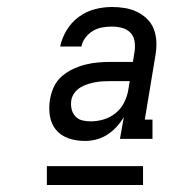

<svg xmlns="http://www.w3.org/2000/svg" viewBox="-20 -720 540 549"><path d="M222 -317Q198 -317 176 -324.5Q154 -332 140 -349Q126 -366 122.5 -389.5Q119 -413 123 -436Q126 -454 134 -471.5Q142 -489 157 -502Q172 -515 189.5 -523Q207 -531 225 -535.5Q243 -540 261 -541.5Q279 -543 297 -543H360L365 -574Q367 -589 364.5 -603.5Q362 -618 352 -627.5Q342 -637 328 -640.5Q314 -644 300 -644Q286 -644 272 -641.5Q258 -639 245.5 -631.5Q233 -624 224 -612Q215 -600 213 -587H152Q157 -611 170.5 -633.5Q184 -656 205 -671.5Q226 -687 250.5 -693.5Q275 -700 300 -700Q319 -700 337 -697Q355 -694 371 -686.5Q387 -679 400 -666.5Q413 -654 419.5 -637.5Q426 -621 427 -602.5Q428 -584 425 -565L394 -378H416V-323H323L334 -385Q325 -370 313 -357Q301 -344 286 -334.5Q271 -325 255 -321Q239 -317 222 -317ZM239 -373Q258 -373 276.5 -378.5Q295 -384 310.5 -396.5Q326 -409 335 -427Q344 -445 347 -464L351 -488H297Q286 -488 275 -487.5Q264 -487 253 -485Q242 -483 231 -479.5Q220 -476 210 -470Q200 -464 193 -454.5Q186 -445 184 -434Q182 -421 184.5 -409Q187 -397 195 -388Q203 -379 214.5 -376Q226 -373 239 -373ZM389 -191H114V-245H389Z"/></svg>

Font: Iosevka Curly Slab LtObl
Style: Regular
Weight: 300
Italic angle: -9°
Monospace: yes
Designer: Belleve Invis
Foundry: Belleve Invis
Version: Version 11.0.0; ttfautohint (v1.8.3)